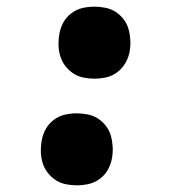

<svg xmlns="http://www.w3.org/2000/svg" viewBox="-20 -548 540 576"><path d="M210 8Q193 8 176.5 4.5Q160 1 146.5 -8Q133 -17 123 -30Q113 -43 108 -59Q103 -75 102.5 -92Q102 -109 105 -126Q108 -144 117 -160.5Q126 -177 141.5 -188.5Q157 -200 174.5 -204Q192 -208 210 -208Q227 -208 244 -204.5Q261 -201 274.5 -192Q288 -183 298 -170Q308 -157 312.5 -141Q317 -125 318 -108Q319 -91 316 -74Q313 -56 304 -39.5Q295 -23 279.5 -11.5Q264 0 246 4Q228 8 210 8ZM263 -312Q246 -312 229.5 -315.5Q213 -319 199.5 -328Q186 -337 176 -350Q166 -363 161 -379Q156 -395 155.5 -412Q155 -429 158 -446Q161 -464 170 -480.5Q179 -497 194.5 -508.5Q210 -520 227.5 -524Q245 -528 263 -528Q280 -528 297 -524.5Q314 -521 327.5 -512Q341 -503 351 -490Q361 -477 365.5 -461Q370 -445 371 -428Q372 -411 369 -394Q366 -376 356.5 -359.5Q347 -343 332 -331.5Q317 -320 299 -316Q281 -312 263 -312Z"/></svg>

Font: Iosevka Term Curly Heavy
Style: Italic
Weight: 900
Italic angle: -9°
Designer: Belleve Invis
Foundry: Belleve Invis
Version: Version 32.3.0